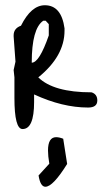

<svg xmlns="http://www.w3.org/2000/svg" viewBox="-20 -414 405 732"><path d="M151 -394Q214 -394 226 -306V-297Q226 -200 126 -119Q184 -62 329 -62Q351 -55 351 -31Q351 -4 316 -4Q218 -4 110 -54V-25Q110 78 66 78Q35 78 35 -41V-119L32 -147L39 -179L32 -275V-279Q32 -306 60 -316Q99 -394 151 -394ZM101 -175Q130 -175 166 -279V-322L154 -335H145Q101 -305 101 -175ZM163 160Q163 109 194 109Q206 109 221 115L236 211Q182 298 153 298Q134 298 127 255L168 210Q163 181 163 160Z"/></svg>

Font: Just Me Again Down Here
Style: Regular
Weight: 400
Designer: Kimberly Geswein
Foundry: Kimberly Geswein
Version: Version 1.002 2007